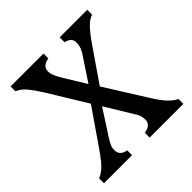

<svg xmlns="http://www.w3.org/2000/svg" viewBox="-153 -670 788 788"><g transform="rotate(-45 241.5 -276.0)"><path d="M254 -333 317 -428Q328 -443 334 -458Q340 -473 340 -489Q340 -502 332 -510.5Q324 -519 306 -524V-552H466V-524Q447 -518 428 -499Q409 -480 381 -440L280 -293L391 -116Q415 -77 434 -57Q453 -37 472 -28V0H276V-28Q316 -34 316 -64Q316 -76 313 -87Q310 -98 300 -112L229 -229L154 -113Q146 -100 141.5 -89.5Q137 -79 137 -66Q137 -51 146 -41Q155 -31 174 -28V0H11V-28Q27 -35 40 -45.5Q53 -56 66.5 -72.5Q80 -89 102 -121L204 -269L100 -439Q78 -473 65.5 -488.5Q53 -504 42 -512Q31 -520 21 -524V-552H212V-524Q173 -517 173 -488Q173 -474 178.5 -461Q184 -448 194 -431Z"/></g></svg>

Font: Myanglish
Style: Regular
Weight: 400
Designer: KyawKyaw ( MaYenGone)
Foundry: TattooFont3D
Version: Version 1.003 December 13, 2014